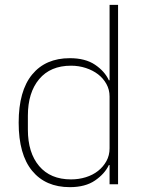

<svg xmlns="http://www.w3.org/2000/svg" viewBox="-20 -760 607 792"><path d="M432 -79H429Q412 -43 372 -15.5Q332 12 268 12Q168 12 112.5 -55.5Q57 -123 57 -254Q57 -385 112.5 -452.5Q168 -520 268 -520Q332 -520 372 -493Q412 -466 429 -429H432V-740H467V0H432ZM273 -20Q305 -20 334 -29Q363 -38 384.5 -55Q406 -72 419 -95.5Q432 -119 432 -148V-362Q432 -390 419 -413.5Q406 -437 384.5 -453.5Q363 -470 334 -479.5Q305 -489 273 -489Q188 -489 141.5 -433.5Q95 -378 95 -283V-225Q95 -130 141.5 -75Q188 -20 273 -20Z"/></svg>

Font: IBM Plex Sans Thai Looped ExtraLight
Style: Regular
Weight: 200
Designer: Mike Abbink, Paul van der Laan, Pieter van Rosmalen, Ben Mitchell, Mark Frömberg
Foundry: Bold Monday
Version: Version 1.0